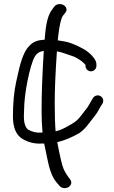

<svg xmlns="http://www.w3.org/2000/svg" viewBox="-20 -689 574 965"><path d="M437.1 -330.5C452.2 -330.5 464.6 -343 464.6 -358V-365C464.6 -375.4 460.7 -385.5 454.3 -394.3C436.6 -419 412.2 -438.2 380 -453.1C350.7 -467.7 324.6 -477.7 303.9 -480.6C288.4 -482.8 282.3 -484.5 270.5 -486.3C270.8 -490.1 271.4 -496.3 271.8 -501C278 -561.7 288 -599.1 295.8 -609.2L308.9 -626.1C320.7 -640.8 311.5 -656.8 299 -663.7C286.1 -670.9 264.2 -671.5 252.4 -655.4L240.4 -638.5C213.3 -602.7 208.5 -538.1 204.4 -489.3C169.8 -487.9 146.6 -479.6 126.5 -457.6C103.2 -434.4 85.8 -388.8 71.3 -322.2C67.3 -303.8 64 -289.2 61.3 -277.8C50.4 -228.4 45 -170.7 45 -104C45 -51 59.1 -11.6 92.1 8.7C122.3 26.4 152.1 34.3 188.9 32.5H202C206.2 53.4 212.5 81.5 216.8 104C227.5 159.6 241.3 199.1 261.2 224.1L277.5 243.4C289.7 258.5 309.5 259.7 323.1 252C336.1 244.7 344.4 228.7 333 213.3C318.2 194.7 307.3 177.2 299.4 159.4C292.3 143.4 281.8 100 267.8 25.5C301.5 17.9 339 2.5 378.6 -20C395.2 -31.2 411.2 -47.6 427.1 -68.8C442.4 -89.2 452.8 -102.6 457.7 -108.4C469.2 -122.1 479.6 -143.7 487.6 -157.2L494.9 -167.6L495.3 -168.4C502 -181.8 499.2 -197.6 485.6 -205.7C471.2 -214.3 454.3 -207.8 447.4 -196.4L441.5 -186.6C436.9 -179.3 431.9 -170.7 427.1 -161.9C415.9 -141 409.8 -138.8 391.9 -113.2C367.5 -81.1 356.4 -73.9 310.7 -49.1C292.8 -39.3 277.5 -33.3 259.5 -29.1C256.7 -61.6 255 -110.3 255 -170.7C255 -237.6 258.5 -321.7 266 -430.6L270.9 -430C285.1 -428.2 327.8 -412.5 351.1 -404.7C367.4 -397.1 384 -387.1 395.3 -377.4C403.1 -370.7 408 -365.5 409.6 -363.1V-358C409.6 -343 422.1 -330.5 437.1 -330.5ZM189 -132C189 -93.5 190.5 -58.9 193.7 -22.5H186.6L186.1 -22.5C163 -21 143.3 -25.5 121.2 -37.6C109 -46.9 100 -67.3 100 -104.5C100 -113.9 100.3 -123.4 101 -133.2L101 -133.6V-134C101 -219.8 130.9 -361.4 153.7 -402.6C163.7 -420.7 179 -430.1 200.1 -433.4C192.8 -320.4 189 -218.4 189 -132Z"/></svg>

Font: MewTooHand
Style: BdWide
Weight: 400
Designer: Mew Too, Robert Jablonski
Version: Version 0.77